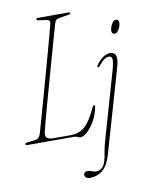

<svg xmlns="http://www.w3.org/2000/svg" viewBox="-100 -772 846 1089"><g transform="rotate(-10 322.5 -227.5)"><path d="M280.5 0H11Q1 0 1 -6.5Q1 -13.5 12.5 -14.5L57.5 -19.5Q83 -22.5 92 -52.5Q100 -81 113.5 -128.8Q127 -176.5 143.5 -235Q160 -293.5 177.2 -355.8Q194.5 -418 210.5 -476Q226.5 -534 239 -580.2Q251.5 -626.5 258.5 -653.5Q263.5 -676 245 -679L195.5 -686Q185 -687.5 185 -694Q185 -700 194 -700H372.5Q379 -700 379 -695Q379 -688.5 368 -687L314 -678.5Q292.5 -676 285.5 -649.5Q278 -623.5 265 -577.5Q252 -531.5 235.8 -473.8Q219.5 -416 202.2 -354.2Q185 -292.5 168.8 -234.2Q152.5 -176 139.8 -128.8Q127 -81.5 120.5 -54Q115.5 -33 125.5 -22.8Q135.5 -12.5 165.5 -12.5H261.5Q314 -12.5 347 -43.5Q380 -74.5 412 -145.5Q417 -156.5 422.5 -156.5Q430 -156.5 426.5 -144Q418.5 -102 398.8 -67.2Q379 -32.5 356.2 -11.8Q333.5 9 317 9Q307 9 299.8 4.5Q292.5 0 280.5 0ZM609.5 -536Q592 -536 592 -556.5Q592 -566 597 -579.2Q602 -592.5 610.2 -602.8Q618.5 -613 628 -613Q645 -613 645 -592.5Q645 -576 634 -556Q623 -536 609.5 -536ZM590 -348 450 136.5Q433.5 193 402.8 219Q372 245 329 245Q314 245 306.5 238.5Q299 232 299 223.5Q299 216.5 304.2 210.5Q309.5 204.5 321.5 204.5Q335 204.5 345.8 209.8Q356.5 215 371 215Q388.5 215 402.2 203.8Q416 192.5 424 167Q430.5 147 434.8 118.2Q439 89.5 448.5 56.5L560 -331.5Q573 -377.5 571.5 -395.5Q570 -413.5 553 -413.5Q541 -413.5 526.5 -404.2Q512 -395 493.5 -371Q487 -362 481 -365.5Q476.5 -369 482.5 -377.5Q500 -402.5 521.2 -417.5Q542.5 -432.5 563.5 -432.5Q587 -432.5 594.8 -412.8Q602.5 -393 590 -348Z"/></g></svg>

Font: Fraunces 144pt S050 Thin
Style: Italic
Weight: 100
Italic angle: -16°
Version: Version 1.000; ttfautohint (v1.8.3)